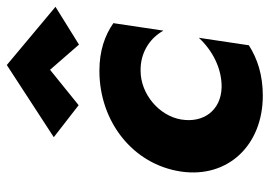

<svg xmlns="http://www.w3.org/2000/svg" viewBox="-134 -648 792 564"><g transform="rotate(-90 262.0 -366.0)"><path d="M339 -615 413 -530 524 -599 353 -742 141 -604 235 -531ZM193 -230C204 -295 268 -349 336 -349C386 -350 430 -325 454 -282L476 -429C440 -454 395 -470 336 -470C187 -470 61 -372 40 -230C20 -92 118 10 263 10C324 10 372 -6 411 -31L433 -178C397 -139 344 -110 287 -111C220 -113 182 -164 193 -230Z"/></g></svg>

Font: Jost*
Style: Bold Italic
Weight: 700
Italic angle: -10°
Version: Version 3.7